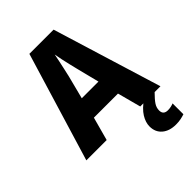

<svg xmlns="http://www.w3.org/2000/svg" viewBox="-270 -834 1189 1189"><g transform="rotate(-45 324.5 -240.0)"><path d="M472 0 431 -154H220L178 0H0L217 -716H429L649 0ZM360 -443Q355 -463 348 -492.5Q341 -522 334.5 -552Q328 -582 325 -602Q321 -581 315 -552.5Q309 -524 302.5 -495Q296 -466 291 -444L252 -292H398ZM537 100Q537 138 577 138Q591 138 604.5 135Q618 132 627 128V223Q612 228 593.5 232Q575 236 550 236Q493 236 459 207Q425 178 425 128Q425 93 448 55.5Q471 18 526 -20L598 0Q565 33 551 54.5Q537 76 537 100Z"/></g></svg>

Font: Noto Sans Lao UI SemCond ExtBd
Style: Regular
Weight: 800
Width: 4
Designer: Monotype Design Team
Foundry: Monotype Imaging Inc.
Version: Version 2.000; ttfautohint (v1.8.4.7-5d5b)